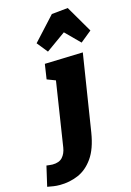

<svg xmlns="http://www.w3.org/2000/svg" viewBox="-299 -921 844 1240"><g transform="rotate(-15 123.5 -300.5)"><path d="M-142 235 -111 101Q-100 102 -90.5 103.5Q-81 105 -71 105Q-26 105 -4 80.5Q18 56 24 17L93 -429L107 -408L34 -436L49 -536L305 -544L224 -30Q207 76 164.5 136Q122 196 64 220.5Q6 245 -58 245Q-82 245 -101 242Q-120 239 -142 235ZM89 -607 32 -678 176 -835 285 -846 389 -668 314 -607 164 -757 289 -750Z"/></g></svg>

Font: Bitter Thin Black
Style: Italic
Weight: 900
Italic angle: -9°
Version: Version 3.020